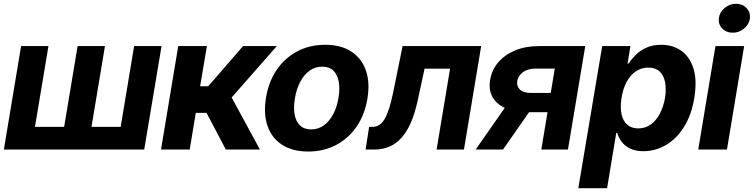

<svg xmlns="http://www.w3.org/2000/svg" viewBox="-22 -789 3977 1013"><path d="M89.3 -545.9H233.6L162.5 -119.7H316.4L387.5 -545.9H531.8L460.7 -119.7H614.6L685.7 -545.9H830.3L738.9 0H-1.6Z M827.5 0 918.4 -545.9H1069.7L1033.8 -333.8H1076.6L1260.4 -545.9H1438.5L1200.2 -274.6L1349.4 0H1169.5L1067.6 -193.6H1011.1L978.9 0Z M1604.6 10.5Q1521 10.4 1466.3 -25.2Q1411.5 -60.8 1389.5 -124.6Q1367.4 -188.3 1381.3 -273Q1395 -357 1437.5 -419.9Q1480 -482.7 1545.6 -517.7Q1611.2 -552.7 1693.7 -552.7Q1776.8 -552.7 1831.4 -517.1Q1886 -481.5 1908.3 -417.6Q1930.7 -353.7 1916.5 -268.8Q1903 -185.2 1860.3 -122.3Q1817.6 -59.5 1752.2 -24.6Q1686.8 10.4 1604.6 10.5ZM1619.6 -106.2Q1657.9 -106.4 1687.5 -128.2Q1717.1 -150 1736.7 -187.8Q1756.3 -225.7 1764 -273.6Q1771.9 -320.9 1765.2 -357.9Q1758.6 -394.8 1737.1 -416.1Q1715.6 -437.4 1678.2 -437.1Q1640.1 -437.4 1610.3 -415.4Q1580.5 -393.5 1561 -355.5Q1541.5 -317.6 1533.9 -269.3Q1526 -222.6 1532.4 -185.6Q1538.8 -148.6 1560.5 -127.5Q1582.2 -106.4 1619.6 -106.2Z M1906.9 0 1925.5 -119.7H1943.3Q1962.7 -119.7 1978.3 -129.2Q1993.8 -138.7 2006.7 -160.1Q2019.5 -181.5 2030.9 -216.7Q2042.2 -251.9 2052.8 -303.7L2102.1 -545.9H2516.7L2425.9 0H2281.5L2352.6 -426.8H2218.1L2181.9 -259.6Q2167.1 -191.2 2145.7 -141.9Q2124.2 -92.7 2095.5 -61.2Q2066.8 -29.7 2031.2 -14.8Q1995.6 0 1952.2 0Z M2834 0 2905.1 -427.1H2803.3Q2761 -426.9 2736.2 -407.5Q2711.4 -388.2 2707.2 -362.1Q2702.3 -335.6 2720.4 -317.3Q2738.5 -298.9 2779.5 -298.6H2934L2917.2 -197.1H2762.7Q2692.6 -197.1 2644.9 -218.2Q2597.2 -239.4 2576.2 -277.6Q2555.3 -315.9 2563.9 -366.8Q2572.5 -420 2606.9 -460.3Q2641.3 -500.5 2696.5 -523.2Q2751.7 -545.9 2822.5 -545.9H3065.8L2974.6 0ZM2487.7 0 2686.1 -284.4H2830.3L2631.8 0Z M3029.2 204.1 3155.2 -545.9H3304.2L3289 -453.7H3295.2Q3309 -476.1 3331.6 -499Q3354.3 -522 3388 -537.4Q3421.7 -552.7 3467.3 -552.7Q3527.1 -552.7 3571.8 -521.7Q3616.6 -490.6 3636.5 -428.3Q3656.4 -365.9 3641.1 -272.1Q3626.1 -181 3586.2 -118.3Q3546.3 -55.6 3490.8 -23.5Q3435.3 8.6 3372.8 8.8Q3329 8.6 3300.7 -5.9Q3272.5 -20.4 3256.8 -42.7Q3241.2 -64.9 3234.5 -87.5H3229.4L3181 204.1ZM3345.4 -111.5Q3382.7 -111.7 3411.4 -132.1Q3440 -152.4 3459.2 -188.8Q3478.4 -225.2 3486.6 -272.5Q3493.9 -319.8 3486.9 -355.8Q3479.8 -391.8 3457.9 -412.1Q3435.9 -432.4 3398.5 -432.4Q3361.9 -432.4 3332.8 -412.7Q3303.6 -393 3284.3 -357.2Q3265 -321.4 3257.3 -272.5Q3249.4 -224.1 3256.9 -188Q3264.4 -151.9 3286.7 -131.8Q3309 -111.7 3345.4 -111.5Z M3662 0 3752.8 -545.9H3904.2L3813.4 0ZM3843.7 -616.6Q3810.1 -616.1 3788.5 -638.7Q3767 -661.2 3770.6 -692.6Q3774.6 -724.5 3801.1 -746.8Q3827.6 -769.1 3861.2 -769.1Q3895.2 -769.1 3916.5 -746.8Q3937.7 -724.5 3934.7 -692.6Q3930.7 -661.2 3904.3 -638.7Q3877.9 -616.1 3843.7 -616.6Z"/></svg>

Font: Inter Tight
Style: Italic
Weight: 400
Italic angle: -9.39999°
Designer: Rasmus Andersson
Foundry: rsms
Version: Version 3.002